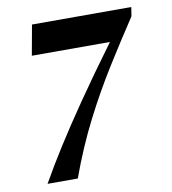

<svg xmlns="http://www.w3.org/2000/svg" viewBox="-76 -597 713 794"><g transform="rotate(-10 280.5 -200.0)"><path d="M60 130Q99 61 146.5 -14Q194 -89 259 -183.5Q324 -278 416 -403H88L111 -530H528L522 -492Q461 -400 401 -304Q341 -208 286.5 -101Q232 6 187 130Z"/></g></svg>

Font: Spectral SC
Style: Bold Italic
Weight: 700
Italic angle: -10°
Designer: Jean-Baptiste Levee
Foundry: Production Type
Version: Version 2.001